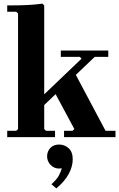

<svg xmlns="http://www.w3.org/2000/svg" viewBox="-20 -760 660 1064"><path d="M396 -353 565 -35H620V0H335V-35H382L392 -45L277 -259ZM163 -178 432 -435 422 -445H317V-480H580V-445H505L225 -178ZM225 -45 235 -35H285V0H20V-35H70L80 -45V-685L70 -695H20V-730Q46 -730 82 -730.5Q118 -731 153.5 -733.5Q189 -736 215 -740L225 -730ZM308 41Q338 41 360.5 61.5Q383 82 383 123Q383 163 360.5 204.5Q338 246 292 284L265 261Q294 235 306 213Q318 191 322 172Q318 173 315 173.5Q312 174 307 174Q280 174 260.5 154Q241 134 241 106Q241 80 258.5 60.5Q276 41 308 41Z"/></svg>

Font: Brygada 1918
Style: Bold
Weight: 700
Designer: Mateusz Machalski | Borys Kosmynka | Przemek Hoffer
Foundry: NIEPODLEGLA 2018
Version: Version 3.006